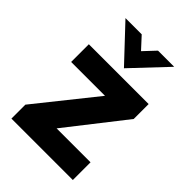

<svg xmlns="http://www.w3.org/2000/svg" viewBox="-206 -789 882 882"><g transform="rotate(45 235.0 -348.5)"><path d="M34 -90.5 264 -378H44V-493H432.5V-396L212.5 -115H433V0H34ZM78 -697H183.5L236 -640L289.5 -697H394.5L236 -529Z"/></g></svg>

Font: HK Grotesk ExtraBold
Style: Regular
Weight: 800
Designer: Alfredo Marco Pradil
Foundry: Hanken Design Co.
Version: Version 3.001